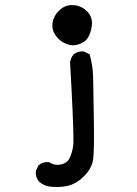

<svg xmlns="http://www.w3.org/2000/svg" viewBox="-20 -604 540 757"><path d="M121.1 76.2Q121.1 73.2 121.6 68.8L132.3 47.4Q141.1 40 149.4 37.6Q157.7 35.2 163.3 35.2Q168.9 35.2 173.8 35.6Q189.5 45.9 206.1 45.9Q221.7 45.9 234.4 39.6Q246.6 33.7 252.9 22Q264.2 2 268.6 -30.3Q269.5 -37.6 269.5 -55.7Q269.5 -124.5 256.3 -358.4Q258.8 -376.5 270.5 -389.6Q284.2 -401.4 303.7 -401.4Q306.6 -401.4 311 -400.9L333.5 -389.6Q346.2 -345.7 347.2 -298.8L350.1 -126.5Q350.6 -94.2 350.6 -68.8Q350.6 7.8 346.2 30.3Q339.8 62.5 310.1 91.8Q283.7 118.7 252 127.4Q229.5 133.3 204.1 133.3Q192.9 133.3 181.2 132.3Q153.8 130.4 132.8 110.8Q121.1 95.7 121.1 76.2ZM186.5 -503.4Q186.5 -521.5 194.8 -537.6Q201.7 -552.2 215.3 -564.5Q236.3 -584 263.7 -584Q268.6 -584 273.4 -583.5Q306.6 -579.1 327.1 -555.2Q342.8 -537.6 342.8 -512.7Q342.8 -502.4 339.8 -489.3Q336.9 -476.1 331.5 -464.4Q323.7 -447.3 310.5 -439Q289.6 -425.3 265.6 -425.3H265.1Q230 -429.7 207 -454.6Q186.5 -476.6 186.5 -503.4Z"/></svg>

Font: Bakudai
Style: Medium
Weight: 500
Version: Version 1.48